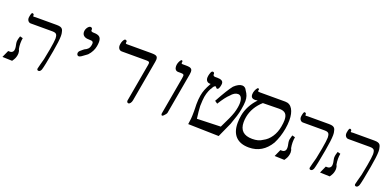

<svg xmlns="http://www.w3.org/2000/svg" viewBox="-11 -1550 4817 2386"><g transform="rotate(20 2398.0 -357.0)"><path d="M148 -236Q148 -199 155.5 -160.5Q168.5 -139 168.5 -108.5Q168.5 -99 166 -83Q161.5 -58.5 153.2 -40.5Q145 -22.5 126 4.5L-3.5 0L38.5 -93H65.5Q79 -93 92.2 -102.8Q105.5 -112.5 109 -131Q110.5 -141.5 110.5 -151.5Q110.5 -162 108.8 -173.2Q107 -184.5 104.5 -195Q98.5 -223 98.5 -238.5Q98.5 -250 100.5 -260Q103.5 -278.5 112.5 -305L115.5 -315L154 -305Q148 -271 148 -236ZM137 -567Q137 -575 138.5 -583Q148 -639 161 -639Q171.5 -639 178 -632Q184.5 -625 183 -616L182 -611Q181.5 -606 184.2 -604.2Q187 -602.5 193.5 -602.5Q197 -602.5 206 -603.5L216.5 -604H495.5Q527.5 -604 545.8 -597.5Q564 -591 572.8 -577.5Q581.5 -564 585.5 -540.5Q591 -524.5 591 -492Q591 -428 565 -282Q528 -70.5 511.5 -21Q498 10 478 10Q467.5 10 461.8 5.2Q456 0.5 456 -9Q456 -13 456.5 -15Q458.5 -27 470 -70Q482 -107.5 492 -151.2Q502 -195 518.5 -288Q530 -354 533.2 -380.8Q536.5 -407.5 538.5 -439Q537.5 -467.5 532 -482.5Q526.5 -497.5 512.2 -504.2Q498 -511 470 -511H185Q164.5 -511 150.8 -526.8Q137 -542.5 137 -567Z M974 -385.5Q939 -358.5 918 -344.8Q897 -331 885 -331Q872.5 -331 865 -340.2Q857.5 -349.5 857.5 -362.5Q857.5 -367.5 858 -370Q860.5 -384 872.8 -396.5Q885 -409 906.5 -425L921.5 -436.5Q948 -447.5 965.5 -465.5Q983 -483.5 989 -519Q991 -529 991 -538.5Q991 -553.5 984.2 -560.2Q977.5 -567 964.8 -569Q952 -571 927.5 -571Q888 -571 865 -589.2Q842 -607.5 842 -641Q842 -649 843.5 -658Q846.5 -674.5 855.5 -690Q864.5 -705.5 876 -715.2Q887.5 -725 898 -725Q910 -725 917 -718.2Q924 -711.5 924 -700.5Q924 -696 923.5 -694L923 -690Q923 -670 960.5 -670Q1012.5 -670 1036.8 -651Q1061 -632 1061 -583.5Q1061 -559 1055 -526Q1049 -492.5 1032 -458.8Q1015 -425 987 -395.5Z M1642.5 -22 1727 -500 1730 -516Q1730.5 -520 1732.2 -530.5Q1734 -541 1734 -547Q1734 -561 1725.5 -566Q1717 -571 1694 -571H1368Q1343.5 -571 1329.8 -588Q1316 -605 1316 -632.5Q1316 -643.5 1318 -653Q1322.5 -681 1334.8 -702.5Q1347 -724 1360 -724Q1369.5 -724 1376 -717.2Q1382.5 -710.5 1381.5 -704L1379.5 -693Q1379 -691.5 1379 -688Q1379 -682.5 1383.5 -679.8Q1388 -677 1399.5 -677H1716.5Q1750 -677 1768.8 -673.2Q1787.5 -669.5 1796.5 -658.2Q1805.5 -647 1805.5 -625Q1805.5 -615 1802 -592L1706 -49Q1702 -26 1690 -9.5Q1678 7 1664.5 7Q1653 7 1647 -2.5Q1641 -12 1642.5 -22Z M2259 -597 2162 -49Q2160.5 -41.5 2150.5 -27.8Q2140.5 -14 2129 -3.5Q2117.5 7 2111.5 7Q2105 7 2101.5 3Q2098 -1 2099 -7Q2098.5 -6.5 2098 -8.2Q2097.5 -10 2097.5 -13Q2097.5 -15 2098.5 -22L2183 -500L2185 -511.5Q2189.5 -538.5 2189.5 -546.5Q2189.5 -560.5 2180.8 -565.8Q2172 -571 2148 -571H2113Q2089 -571 2076 -587.5Q2063 -604 2063 -631Q2063 -643 2065 -653Q2068 -670 2075.2 -686.5Q2082.5 -703 2090.8 -713.5Q2099 -724 2105 -724Q2111 -724 2115 -717.8Q2119 -711.5 2118 -708L2116 -696Q2115.5 -694.5 2115.5 -691.5Q2115.5 -686 2119.8 -683Q2124 -680 2136 -680H2173Q2206 -680 2224.8 -675.8Q2243.5 -671.5 2252.5 -659.8Q2261.5 -648 2261.5 -626Q2261.5 -610 2258 -592Z M2946 -190 2935 -165.5Q2899 -84.5 2858 5L2451.5 -5Q2458.5 -46 2461.8 -83Q2465 -120 2465 -179L2464.5 -218Q2463 -245 2463 -271Q2463 -336.5 2472.5 -390Q2480 -432.5 2494.8 -471Q2509.5 -509.5 2543 -569.5Q2540 -569 2534.5 -569Q2508 -569 2492.8 -585.2Q2477.5 -601.5 2477.5 -631Q2477.5 -641 2480 -655Q2484.5 -678.5 2493.2 -700.2Q2502 -722 2517.5 -722Q2529.5 -722 2534.5 -713.8Q2539.5 -705.5 2538.5 -699L2538 -695Q2536 -685 2544.2 -677.5Q2552.5 -670 2565 -670H2596Q2633 -670 2653.5 -658.2Q2674 -646.5 2674 -619Q2674 -612 2672.5 -603Q2670 -584 2661.8 -562.5Q2653.5 -541 2641 -541Q2631.5 -541 2627.2 -544.8Q2623 -548.5 2620.5 -554.5Q2618.5 -558.5 2617 -560.2Q2615.5 -562 2612.5 -562Q2590.5 -562 2573 -522.5Q2560.5 -508 2546 -472Q2531.5 -436 2523.5 -392Q2519.5 -368 2517.8 -340.8Q2516 -313.5 2514.5 -268Q2517 -203.5 2530.5 -104L2843 -114Q2885 -199 2907.5 -249Q2930 -299 2941.8 -335.2Q2953.5 -371.5 2960.5 -412Q2966 -445 2966 -470Q2966 -516 2950.5 -542Q2935 -568 2907 -568Q2882.5 -568 2859.2 -554Q2836 -540 2815 -514Q2770 -474 2703 -366.5L2667 -391.5Q2763 -567 2815 -631.5Q2872.5 -686 2919.5 -686Q2939.5 -686 2955 -674.8Q2970.5 -663.5 2979.5 -643Q3002 -611.5 3012 -581.8Q3022 -552 3022 -514.5Q3022 -473.5 3008.5 -399Q3001.5 -359 2985.8 -307.5Q2970 -256 2946 -190Z M3538.5 -156.5Q3438 11 3257.5 11Q3143 11 3083.2 -50.2Q3023.5 -111.5 3023.5 -229Q3023.5 -277 3033 -331Q3044.5 -396 3078.5 -460Q3112.5 -524 3163 -575L3128 -571Q3101.5 -571 3087 -584Q3072.5 -597 3072.5 -625Q3072.5 -634 3075 -649Q3079.5 -672.5 3092.8 -696.8Q3106 -721 3116.5 -721Q3123 -721 3127 -716.8Q3131 -712.5 3130.5 -708L3127 -694Q3125 -685 3132 -682.5Q3139 -680 3153 -680H3490Q3551.5 -680 3584.2 -625.2Q3617 -570.5 3617 -477Q3617 -425 3606.5 -364Q3586.5 -250.5 3538.5 -156.5ZM3559.5 -460.5Q3559.5 -518 3534 -544.5Q3508.5 -571 3449 -571L3234 -567.5Q3179.5 -519.5 3144.2 -459.8Q3109 -400 3097 -334Q3090.5 -298 3090.5 -264.5Q3090.5 -104 3260.5 -104Q3302 -104 3334.8 -112.5Q3367.5 -121 3396 -141Q3454.5 -170.5 3495.5 -231.8Q3536.5 -293 3550.5 -374Q3559.5 -423.5 3559.5 -460.5Z M3748 -236Q3748 -199 3755.5 -160.5Q3768.5 -139 3768.5 -108.5Q3768.5 -99 3766 -83Q3761.5 -58.5 3753.2 -40.5Q3745 -22.5 3726 4.5L3596.5 0L3638.5 -93H3665.5Q3679 -93 3692.2 -102.8Q3705.5 -112.5 3709 -131Q3710.5 -141.5 3710.5 -151.5Q3710.5 -162 3708.8 -173.2Q3707 -184.5 3704.5 -195Q3698.5 -223 3698.5 -238.5Q3698.5 -250 3700.5 -260Q3703.5 -278.5 3712.5 -305L3715.5 -315L3754 -305Q3748 -271 3748 -236ZM3737 -567Q3737 -575 3738.5 -583Q3748 -639 3761 -639Q3771.5 -639 3778 -632Q3784.5 -625 3783 -616L3782 -611Q3781.5 -606 3784.2 -604.2Q3787 -602.5 3793.5 -602.5Q3797 -602.5 3806 -603.5L3816.5 -604H4095.5Q4127.5 -604 4145.8 -597.5Q4164 -591 4172.8 -577.5Q4181.5 -564 4185.5 -540.5Q4191 -524.5 4191 -492Q4191 -428 4165 -282Q4128 -70.5 4111.5 -21Q4098 10 4078 10Q4067.5 10 4061.8 5.2Q4056 0.5 4056 -9Q4056 -13 4056.5 -15Q4058.5 -27 4070 -70Q4082 -107.5 4092 -151.2Q4102 -195 4118.5 -288Q4130 -354 4133.2 -380.8Q4136.5 -407.5 4138.5 -439Q4137.5 -467.5 4132 -482.5Q4126.5 -497.5 4112.2 -504.2Q4098 -511 4070 -511H3785Q3764.5 -511 3750.8 -526.8Q3737 -542.5 3737 -567Z M4348 -236Q4348 -199 4355.5 -160.5Q4368.5 -139 4368.5 -108.5Q4368.5 -99 4366 -83Q4361.5 -58.5 4353.2 -40.5Q4345 -22.5 4326 4.5L4196.5 0L4238.5 -93H4265.5Q4279 -93 4292.2 -102.8Q4305.5 -112.5 4309 -131Q4310.5 -141.5 4310.5 -151.5Q4310.5 -162 4308.8 -173.2Q4307 -184.5 4304.5 -195Q4298.5 -223 4298.5 -238.5Q4298.5 -250 4300.5 -260Q4303.5 -278.5 4312.5 -305L4315.5 -315L4354 -305Q4348 -271 4348 -236ZM4337 -567Q4337 -575 4338.5 -583Q4348 -639 4361 -639Q4371.5 -639 4378 -632Q4384.5 -625 4383 -616L4382 -611Q4381.5 -606 4384.2 -604.2Q4387 -602.5 4393.5 -602.5Q4397 -602.5 4406 -603.5L4416.5 -604H4695.5Q4727.5 -604 4745.8 -597.5Q4764 -591 4772.8 -577.5Q4781.5 -564 4785.5 -540.5Q4791 -524.5 4791 -492Q4791 -428 4765 -282Q4728 -70.5 4711.5 -21Q4698 10 4678 10Q4667.5 10 4661.8 5.2Q4656 0.5 4656 -9Q4656 -13 4656.5 -15Q4658.5 -27 4670 -70Q4682 -107.5 4692 -151.2Q4702 -195 4718.5 -288Q4730 -354 4733.2 -380.8Q4736.5 -407.5 4738.5 -439Q4737.5 -467.5 4732 -482.5Q4726.5 -497.5 4712.2 -504.2Q4698 -511 4670 -511H4385Q4364.5 -511 4350.8 -526.8Q4337 -542.5 4337 -567Z"/></g></svg>

Font: JuliaMono ExtraBoldItalic
Style: Regular
Weight: 800
Italic angle: -9°
Monospace: yes
Designer: cormullion
Foundry: corm
Version: Version 0.049; ttfautohint (v1.8.4)